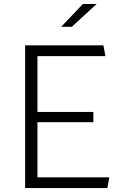

<svg xmlns="http://www.w3.org/2000/svg" viewBox="-20 -962 660 982"><path d="M108.5 0V-730H171.5V0ZM529 0H151V-55H539ZM457.5 -337H151V-389.5H457.5ZM151 -675V-730H509L519 -675ZM474 -941.5H404L293 -825H347.5Z"/></svg>

Font: Monaspace Krypton Var ExLight
Style: Regular
Weight: 200
Designer: Riley Cran and the Lettermatic Team
Version: Version 1.200 (Monaspace Krypton Var)